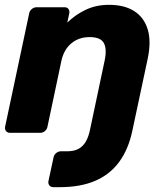

<svg xmlns="http://www.w3.org/2000/svg" viewBox="-20 -550 682 795"><path d="M201.1 225Q190.5 225 184.6 217.8Q178.6 210.5 180.6 199.9L201.8 101.5Q203.8 90.9 212.8 83.6Q221.9 76.4 232.5 76.4H258.4Q286.8 76.4 305.5 66.1Q324.3 55.8 335.8 35.4Q347.3 15.1 353.3 -15.5L413 -297.9Q423.5 -346.6 410.1 -371.5Q396.8 -396.4 351 -396.4Q306.4 -396.4 275.4 -370.6Q244.4 -344.8 234.2 -297.9L176.5 -25.1Q174.5 -14.5 165.9 -7.2Q157.4 0 146.7 0H21.6Q11 0 5.1 -7.2Q-0.9 -14.5 1.1 -25.1L100.9 -494.9Q102.9 -505.5 111.9 -512.8Q121 -520 131.6 -520H247.4Q258 -520 263.4 -512.8Q268.9 -505.5 266.9 -494.9L258.7 -456.6Q290.4 -487.9 333.7 -508.9Q377.1 -530 431.6 -530Q495.1 -530 535.9 -503.9Q576.7 -477.9 591.8 -427.7Q606.9 -377.5 591 -304.1L528 -8.6Q511.7 68.4 473.5 120.4Q435.2 172.5 374.1 198.8Q312.9 225 227 225Z"/></svg>

Font: Rubik Light
Style: Italic
Weight: 300
Italic angle: -12°
Designer: Hubert and Fischer
Foundry: Hubert and Fischer
Version: Version 2.300;gftools[0.9.30]